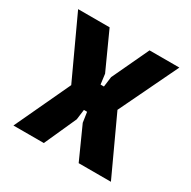

<svg xmlns="http://www.w3.org/2000/svg" viewBox="-141 -751 882 887"><g transform="rotate(30 300.0 -307.5)"><path d="M40 0 178 -295 30 -615H198L287 -419L294 -365H312L319 -419L411 -615H570L420 -303L560 0H388L311 -171L303 -225H286L279 -171L202 0Z"/></g></svg>

Font: Martian Mono Condensed
Style: Bold
Weight: 700
Width: 3
Designer: Roman Shamin
Foundry: Evil Martians
Version: Version 1.000